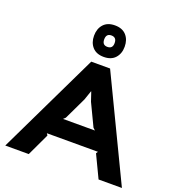

<svg xmlns="http://www.w3.org/2000/svg" viewBox="-189 -1282 1338 1437"><g transform="rotate(20 479.5 -563.0)"><path d="M353 -335H607L590 -351L506 -527L481 -601L479 -600L454 -527L370 -351ZM522 -1000Q522 -1046 480 -1046Q439 -1046 439 -1000Q439 -955 480 -955Q522 -955 522 -1000ZM555 -810 944 0H758L673 -178L683 -193H276L286 -178L202 0H15L405 -810ZM602 -1000Q602 -945 570.5 -910Q539 -875 480 -875Q421 -875 389.5 -910Q358 -945 358 -1000Q358 -1056 389.5 -1091Q421 -1126 480 -1126Q539 -1126 570.5 -1091Q602 -1056 602 -1000Z"/></g></svg>

Font: Sinkin Sans 700 Bold
Style: Bold
Weight: 700
Designer: Keith Bates
Foundry: K-Type
Version: Sinkin Sans (version 1.0)  by Keith Bates   •   © 2014   www